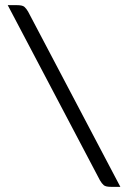

<svg xmlns="http://www.w3.org/2000/svg" viewBox="-20 -685 497 745"><path d="M10 -665H46Q67 -665 74.5 -658.5Q82 -652 89 -640L447 40H411Q390 40 382.5 33.5Q375 27 368 15Z"/></svg>

Font: Changa ExtraLight SemiBold
Style: Regular
Weight: 600
Version: Version 3.002; ttfautohint (v1.8.2)